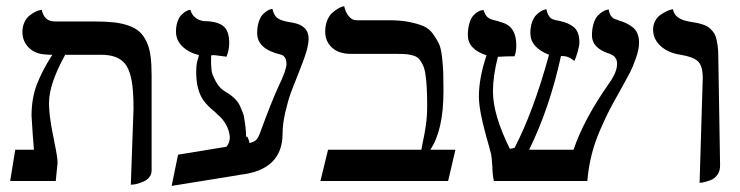

<svg xmlns="http://www.w3.org/2000/svg" viewBox="-20 -591 2417 627"><path d="M407.2 12.2 416 -234.9Q416 -264.6 415 -277.8Q412.1 -352.5 388.7 -382.3Q365.2 -412.1 311 -412.1H192.9Q140.1 -316.4 140.1 -255.9Q140.1 -242.7 141.1 -229.2Q142.1 -215.8 144.3 -200.9Q146.5 -186 147.9 -177.2Q149.4 -168.5 152.8 -151.4Q156.2 -134.3 157.2 -129.9V-127.9Q168 -78.6 168 -59.1Q167 -49.3 165 -29.5Q163.1 -9.8 162.1 0H13.2L29.8 -102.1H90.8Q87.4 -145.5 86.9 -151.9Q83 -205.6 83 -212.9Q83 -270.5 100.8 -316.4Q118.7 -362.3 150.9 -412.1Q135.7 -412.1 128.9 -413.1Q95.2 -414.6 74.2 -435.3Q53.2 -456.1 53.2 -486.8Q53.2 -504.4 59.8 -518.3Q66.4 -532.2 75.7 -539.6Q85 -546.9 94 -551.8Q103 -556.6 109.4 -557.6L116.2 -559.1Q124.5 -521 158.2 -521H284.2Q323.2 -521 350.8 -518.1Q378.4 -515.1 400.6 -507.1Q422.9 -499 436.3 -486.6Q449.7 -474.1 459 -453.9Q468.3 -433.6 471.7 -407.5Q475.1 -381.3 475.1 -344.2V-34.2Q475.1 -22 468 -12.9Q460.9 -3.9 451.2 0.7Q441.4 5.4 431.4 8.3Q421.4 11.2 414.1 11.7Z M794.4 -124Q810.1 -127 817.4 -135Q824.7 -143.1 831.5 -163.1Q865.2 -255.4 888.7 -307.1Q915.5 -362.3 915.5 -381.8Q915.5 -408.7 895.5 -413.1Q819.8 -431.2 819.8 -482.9Q819.8 -503.9 825 -519.5Q830.1 -535.2 837.4 -543Q844.7 -550.8 852.1 -555.4Q859.4 -560.1 864.3 -561L869.6 -562Q874 -542.5 883.8 -533.7Q893.6 -524.9 918.5 -520Q925.8 -518.6 934.6 -517.1Q987.8 -508.3 987.8 -464.8Q987.8 -460 987.3 -454.6Q986.8 -449.2 985.4 -442.6Q983.9 -436 982.9 -431.2Q981.9 -426.3 979 -418Q976.1 -409.7 974.9 -405Q973.6 -400.4 969.7 -390.6Q965.8 -380.9 964.4 -377Q962.9 -373 958.5 -361.3Q954.1 -349.6 952.6 -346.2Q936.5 -306.6 928.5 -284.2Q920.4 -261.7 911.6 -223.9Q902.8 -186 902.8 -154.8Q902.8 -34.7 761.7 -20L757.8 -19Q631.8 1.5 540.5 16.1L561.5 -85.9L719.7 -111.8Q730.5 -125 730.5 -143.1Q729 -164.6 717.8 -184.6Q706.5 -204.6 689.5 -217.8Q688.5 -218.8 686.5 -220.9Q684.6 -223.1 683.6 -224.1Q658.7 -243.7 645.3 -262Q631.8 -280.3 625.5 -308.1Q625 -309.6 624.5 -312.7Q624 -315.9 623.5 -317.9Q619.1 -347.7 621.6 -376Q622.6 -388.2 629.9 -411.1Q596.7 -418.9 575.7 -439.2Q554.7 -459.5 554.7 -487.8Q554.7 -505.9 559.6 -520Q564.5 -534.2 571.3 -541.3Q578.1 -548.3 585 -552.7Q591.8 -557.1 596.7 -558.1L601.6 -559.1Q610.8 -527.3 645.5 -522Q687.5 -522 708 -506.8Q728.5 -491.7 728.5 -450.2Q728.5 -427.7 719.7 -405.8Q689.9 -410.2 686.5 -410.2Q677.2 -411.6 669.4 -410.2V-398.9Q668.5 -384.8 670.4 -366.2Q671.9 -350.1 676.8 -341.8Q691.4 -306.2 713.9 -293Q734.9 -280.8 747.8 -267.8Q760.7 -254.9 767.6 -235.8Q774.4 -220.2 775.9 -213.9Q783.7 -171.9 783.7 -144L787.6 -145Q794.4 -131.3 794.4 -124Z M1251 -524.9Q1288.1 -524.9 1315.9 -519.3Q1343.8 -513.7 1362.5 -505.9Q1381.3 -498 1394 -480.2Q1406.7 -462.4 1413.6 -447.8Q1420.4 -433.1 1423.6 -403.8Q1426.8 -374.5 1427.5 -353.8Q1428.2 -333 1428.2 -293Q1428.2 -166 1385.3 -102.1H1467.3L1443.4 0H1026.4L1051.3 -102.1H1356Q1356.9 -108.4 1360.6 -126.2Q1364.3 -144 1366.2 -154.1Q1368.2 -164.1 1370.6 -180.7Q1373 -197.3 1374 -213.9Q1375 -230.5 1375 -248Q1375 -281.7 1373.5 -305.7Q1372.1 -329.6 1369.4 -348.1Q1366.7 -366.7 1361.1 -378.4Q1355.5 -390.1 1349.1 -397.7Q1342.8 -405.3 1331.8 -408.9Q1320.8 -412.6 1309.3 -413.8Q1297.9 -415 1280.3 -415H1126Q1086.9 -415 1064.5 -435.3Q1042 -455.6 1042 -487.8Q1042 -507.8 1048.3 -523.7Q1054.7 -539.6 1064 -548.1Q1073.2 -556.6 1082.3 -562Q1091.3 -567.4 1097.7 -569.3L1104 -570.8Q1107.9 -551.8 1118.7 -538.3Q1129.4 -524.9 1144 -524.9Z M2066.9 -452.1Q2066.9 -429.7 2056.4 -400.1Q2045.9 -370.6 2036.9 -353.3Q2027.8 -335.9 2003.9 -293Q1981.4 -253.4 1969.7 -230.7Q1958 -208 1940.2 -167.5Q1922.4 -127 1912.1 -85.9Q1901.9 -44.9 1897.9 0H1592.8Q1587.9 -22.5 1587.9 -46.9Q1585.4 -80.1 1584 -86.9Q1581.1 -99.1 1575.2 -119.6Q1569.3 -140.1 1566.9 -148.9Q1543.9 -232.4 1543.9 -275.9Q1543.9 -336.4 1568.8 -410.2Q1507.8 -430.2 1507.8 -476.1Q1507.8 -499 1513.2 -515.9Q1518.6 -532.7 1525.9 -540.5Q1533.2 -548.3 1540.8 -552.7Q1548.3 -557.1 1553.7 -557.6L1559.1 -558.1Q1564.5 -541 1573.2 -533.9Q1582 -526.9 1606.9 -522Q1611.3 -519.5 1618.2 -518.1Q1666 -504.9 1666 -443.8Q1666 -420.9 1660.2 -407.2Q1629.4 -407.2 1612.8 -405.8H1606Q1589.8 -343.3 1589.8 -292Q1589.8 -216.3 1645 -105L1660.2 -107.9Q1721.7 -225.6 1772.9 -412.1Q1711.9 -436 1711.9 -482.9Q1711.9 -502.9 1717.3 -518.1Q1722.7 -533.2 1730.2 -541Q1737.8 -548.8 1745.6 -553.7Q1753.4 -558.6 1758.8 -559.6L1764.2 -561Q1771 -530.3 1789.1 -526.9Q1796.4 -523.9 1802.7 -523.9Q1803.7 -523.4 1806.4 -522.9Q1809.1 -522.5 1810.1 -522Q1823.7 -518.6 1831.8 -515.4Q1839.8 -512.2 1850.6 -504.9Q1861.3 -497.6 1866.7 -484.4Q1872.1 -471.2 1872.1 -452.1Q1872.1 -442.4 1866.7 -422.9Q1861.3 -403.3 1856 -392.1Q1842.8 -401.9 1834 -405Q1825.2 -408.2 1812 -408.2Q1774.9 -238.3 1708 -102.1H1853Q1886.7 -202.1 1969.7 -319.8Q1995.1 -356 1995.1 -381.8Q1995.1 -387.7 1994.1 -392.3Q1993.2 -397 1990.7 -400.4Q1988.3 -403.8 1986.3 -406.2Q1984.4 -408.7 1980.5 -410.6Q1976.6 -412.6 1975.1 -413.6Q1973.6 -414.6 1969.7 -416L1965.8 -417Q1913.1 -435.5 1913.1 -475.1Q1913.1 -497.6 1918.7 -514.9Q1924.3 -532.2 1932.4 -540.3Q1940.4 -548.3 1948.5 -553.2Q1956.5 -558.1 1962.4 -559.1L1967.8 -560.1Q1971.2 -536.1 1987.8 -528.8Q1998 -525.9 2003.9 -522.9Q2004.4 -522.9 2005.9 -522.5Q2007.3 -522 2007.8 -522Q2019 -518.1 2026.1 -514.6Q2033.2 -511.2 2044.2 -503.4Q2055.2 -495.6 2061 -482.7Q2066.9 -469.7 2066.9 -452.1Z M2264.6 5.9 2274.9 -335.9Q2274.9 -376.5 2258.8 -391.1Q2242.7 -405.8 2202.6 -412.1Q2162.6 -418 2137.7 -440.4Q2112.8 -462.9 2112.8 -494.1Q2112.8 -509.8 2119.4 -522.2Q2126 -534.7 2135.5 -541.5Q2145 -548.3 2154.8 -553.2Q2164.6 -558.1 2170.9 -559.6L2177.7 -561Q2182.6 -527.8 2233.9 -520Q2249 -517.6 2257.3 -515.9Q2265.6 -514.2 2277.1 -510.3Q2288.6 -506.3 2294.7 -501.5Q2300.8 -496.6 2307.6 -488.5Q2314.5 -480.5 2317.9 -469.2Q2321.3 -458 2323.5 -442.1Q2325.7 -426.3 2325.7 -405.8Q2326.2 -366.7 2328.6 -228.8Q2331.1 -90.8 2331.5 -51.8Q2332 -33.2 2322.8 -20.3Q2313.5 -7.3 2299.8 -2.4Q2286.1 2.4 2277.8 4.2Q2269.5 5.9 2264.6 5.9Z"/></svg>

Font: Common Serif Medium
Style: Regular
Weight: 500
Designer: Philipp H. Poll, Khaled Hosny
Foundry: Stefan Peev, Context Ltd.
Version: Version 1.026